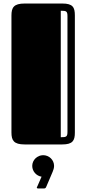

<svg xmlns="http://www.w3.org/2000/svg" viewBox="-20 -820 490 1090"><path d="M45 -68C45 -23 58 0 120 0H333C393 0 405 -22 405 -67V-732C405 -778 394 -800 334 -800H120C58 -800 45 -777 45 -732ZM363 -72C363 -43 356 -41 325 -41V-759C356 -759 363 -757 363 -728ZM163 122C163 153 187 179 216 183L192 238C190 241 189 243 189 245C189 248 192 250 197 250H229C239 250 240 246 244 237L279 155C283 146 287 133 287 122C287 88 259 61 225 61C192 61 163 88 163 122Z"/></svg>

Font: Fascinate Inline
Style: Regular
Weight: 900
Designer: Astigmatic (AOETI)
Foundry: Astigmatic (AOETI)
Version: Version 1.000